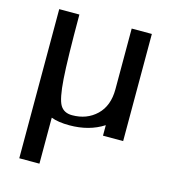

<svg xmlns="http://www.w3.org/2000/svg" viewBox="-107 -597 786 883"><g transform="rotate(15 286.5 -155.0)"><path d="M162 -19Q196 -6 249 -6Q343 -6 411 -50V0H507V-510H411V-221Q411 -142 365 -98Q319 -54 249 -54Q210 -54 192.5 -83Q175 -112 168.5 -205.5Q162 -299 162 -510H66V200H162Z"/></g></svg>

Font: LXGW Marker Gothic
Style: Regular
Weight: 400
Version: Version 1.001